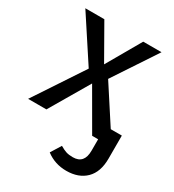

<svg xmlns="http://www.w3.org/2000/svg" viewBox="-179 -630 858 945"><g transform="rotate(30 250.0 -157.0)"><path d="M495 -74V57Q495 133 454.5 173Q414 213 344 213Q279 213 229 175L265 117Q285 129 300.5 134Q316 139 339 139Q403 139 403 65V0H369L240 -223L109 0H5L189 -278L26 -527H134L244 -334L355 -527H459L297 -282L432 -74Z"/></g></svg>

Font: FiraGOUPP
Style: Medium
Weight: 400
Designer: bBox Type
Foundry: bBox Type GmbH
Version: Version 1.001